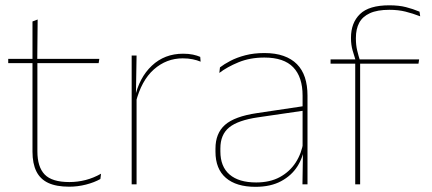

<svg xmlns="http://www.w3.org/2000/svg" viewBox="-20 -695 1629 724"><path d="M241 9Q192.5 9 162 -5.2Q131.5 -19.5 117 -49Q102.5 -78.5 102.5 -123V-462.5H121V-124.5Q121 -65.5 148.5 -37Q176 -8.5 241.5 -8.5Q272.5 -8.5 302.8 -16.2Q333 -24 361 -40L358.5 -20Q335.5 -7 304.2 1Q273 9 241 9ZM352 -457H11V-473H354.5ZM120.5 -468H102.5V-614L122 -621.5Z M492 -308.5 482.5 -320.5 488 -325Q504.5 -402 552.5 -447.2Q600.5 -492.5 670.5 -492.5Q691.5 -492.5 707.8 -489Q724 -485.5 735 -480.5L736.5 -462.5Q723.5 -468 706.5 -471.5Q689.5 -475 669 -475Q607.5 -475 560.2 -433.2Q513 -391.5 492 -308.5ZM495 0H476.5V-485.5H495L492.5 -335L495 -332.5Z M1139.5 0H1120.5L1122.5 -128L1121 -131.5V-292V-334.5Q1121 -404.5 1085.8 -441.2Q1050.5 -478 977 -478Q922.5 -478 879.5 -460.2Q836.5 -442.5 807 -420L809.5 -441Q825 -453 848.8 -465.5Q872.5 -478 904.8 -486.5Q937 -495 977 -495Q1018.5 -495 1049 -484.2Q1079.5 -473.5 1099.8 -453Q1120 -432.5 1129.8 -402.8Q1139.5 -373 1139.5 -335ZM943.5 9.5Q871 9.5 831.8 -24.2Q792.5 -58 792.5 -123V-134.5Q792.5 -192.5 828.5 -224.2Q864.5 -256 949 -268.5L1130 -295.5L1130.5 -278.5L952.5 -252.5Q877.5 -241.5 844.2 -214.5Q811 -187.5 811 -135.5V-124Q811 -66.5 845.8 -36.8Q880.5 -7 946 -7Q998 -7 1035.2 -27.2Q1072.5 -47.5 1095 -82.2Q1117.5 -117 1124 -160.5L1133.5 -142H1127.5Q1123.5 -102.5 1101.5 -67.8Q1079.5 -33 1040 -11.8Q1000.5 9.5 943.5 9.5Z M1448 -675Q1484 -675 1510.5 -668.2Q1537 -661.5 1562 -651L1564.5 -633.5Q1536 -644.5 1509 -651.2Q1482 -658 1448 -658Q1402.5 -658 1374.8 -645.2Q1347 -632.5 1334.5 -609Q1322 -585.5 1322 -552V-549Q1322 -525 1327 -504.2Q1332 -483.5 1337.5 -466.5L1321 -464V-467.5Q1316 -482.5 1309.8 -504.2Q1303.5 -526 1303.5 -550.5V-553Q1303.5 -609 1337.5 -642Q1371.5 -675 1448 -675ZM1338 0H1319.5V-460H1338ZM1558 -455H1226.5V-471H1326.5H1332.5H1560.5Z"/></svg>

Font: Anek Malayalam Thin
Style: Regular
Weight: 250
Version: Version 1.003